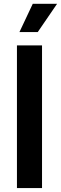

<svg xmlns="http://www.w3.org/2000/svg" viewBox="-20 -959 311 979"><path d="M194.3 -727.5V0H66.4V-727.5ZM79.1 -795.4 147 -939.5H271L172.4 -795.4Z"/></svg>

Font: Inter Semi Bold
Style: Regular
Weight: 600
Designer: Rasmus Andersson
Foundry: rsms
Version: Version 4.000;git-e0f93cc